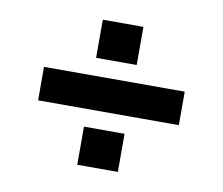

<svg xmlns="http://www.w3.org/2000/svg" viewBox="-59 -655 709 610"><g transform="rotate(10 295.0 -350.0)"><path d="M226 -461V-584H357V-461ZM68 -296V-404H522V-296ZM226 -116V-239H357V-116Z"/></g></svg>

Font: HostGroteskBold
Style: Bold
Weight: 700
Designer: Doukan Karapınar based on Poppins by Indian Type Foundry, Jonny Pinhorn
Foundry: Element Type
Version: Version 1.001; ttfautohint (v1.8.4.7-5d5b)